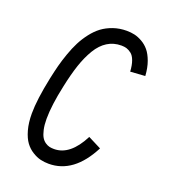

<svg xmlns="http://www.w3.org/2000/svg" viewBox="-131 -790 787 896"><g transform="rotate(20 262.5 -342.0)"><path d="M133.3 -181.6Q133.3 -151.4 138.4 -128.7Q143.6 -106 151.1 -93.3Q158.7 -80.6 169.9 -73Q181.2 -65.4 191.4 -63.2Q201.7 -61 213.9 -61Q293.9 -61 349.6 -170.4L415 -137.2Q338.4 12.2 213.9 12.2Q192.9 12.2 173.1 7.6Q153.3 2.9 132.1 -10.3Q110.8 -23.4 95.5 -44.2Q80.1 -64.9 70.1 -100.3Q60.1 -135.7 60.1 -181.6Q60.1 -251 84 -364.7Q91.8 -401.4 99.6 -431.4Q107.4 -461.4 119.9 -496.6Q132.3 -531.7 146.5 -559.3Q160.6 -586.9 180.9 -613.3Q201.2 -639.6 224.4 -657Q247.6 -674.3 278.6 -685.1Q309.6 -695.8 345.2 -695.8Q365.2 -695.8 384 -691.7Q402.8 -687.5 422.9 -676Q442.9 -664.6 458 -646.5Q473.1 -628.4 484.4 -597.7Q495.6 -566.9 498 -526.9L424.8 -522Q422.9 -554.2 415 -575.4Q407.2 -596.7 394.8 -606.2Q382.3 -615.7 371.1 -619.1Q359.9 -622.6 345.2 -622.6Q306.6 -622.6 276.1 -603.5Q245.6 -584.5 223.1 -547.1Q200.7 -509.8 184.8 -462.4Q168.9 -415 155.3 -350.1Q133.3 -249 133.3 -181.6Z"/></g></svg>

Font: Anka/Coder Condensed
Style: Italic
Weight: 400
Width: 4
Italic angle: -12°
Monospace: yes
Version: Version 001.100